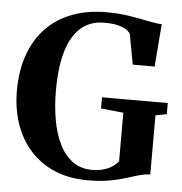

<svg xmlns="http://www.w3.org/2000/svg" viewBox="-54 -803 821 867"><g transform="rotate(5 357.0 -370.0)"><path d="M375.5 11Q290 11 224 -17.2Q158 -45.5 112.8 -96.5Q67.5 -147.5 44.5 -216Q21.5 -284.5 21.5 -364.5Q21.5 -456 47.2 -528Q73 -600 121.2 -650Q169.5 -700 238.5 -726.2Q307.5 -752.5 393.5 -752.5Q438.5 -752.5 476 -747.8Q513.5 -743 544.8 -736.8Q576 -730.5 601.5 -725.8Q627 -721 647 -720L631.5 -527H532.5L507 -664.5Q502 -673.5 488.8 -682.8Q475.5 -692 451 -698.2Q426.5 -704.5 388 -704.5Q326 -704.5 283.5 -668.5Q241 -632.5 219 -560.5Q197 -488.5 197 -379.5Q197 -310.5 207.8 -248.8Q218.5 -187 241.8 -139.5Q265 -92 301.8 -64.8Q338.5 -37.5 390 -37.5Q417 -37.5 439.5 -43.5Q462 -49.5 479.5 -60.8Q497 -72 509 -87V-307L407 -317.5V-368H705V-317.5L654.5 -308V-40Q634 -39.5 613.5 -34.2Q593 -29 570 -21.5Q547 -14 519 -6.5Q491 1 455.8 6Q420.5 11 375.5 11Z"/></g></svg>

Font: Merriweather 72pt
Style: Bold
Weight: 700
Version: Version 2.100